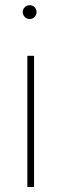

<svg xmlns="http://www.w3.org/2000/svg" viewBox="-20 -559 238 754"><path d="M87.4 -339.8H113.8V175.3H87.4ZM123.5 -511.7Q123.5 -500.5 115.7 -492.4Q107.9 -484.4 96.7 -484.4Q85.4 -484.4 77.4 -492.4Q69.3 -500.5 69.3 -511.7Q69.3 -522.9 77.4 -530.8Q85.4 -538.6 96.7 -538.6Q107.9 -538.6 115.7 -530.8Q123.5 -522.9 123.5 -511.7Z"/></svg>

Font: TypoPRO Roboto
Style: Regular
Weight: 250
Designer: Google
Version: Version 2.136; 2016